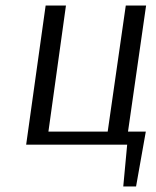

<svg xmlns="http://www.w3.org/2000/svg" viewBox="-20 -520 560 690"><path d="M154 -47H367L432 -500H505L440 -47H504L469 150H423L437 0H74L144 -500H217Z"/></svg>

Font: Arsenal SC
Style: Italic
Weight: 400
Italic angle: -9.10001°
Designer: Andrij Shevchenko
Foundry: Stairsfor
Version: Version 2.001; ttfautohint (v1.8.4.7-5d5b)